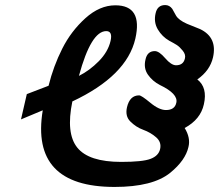

<svg xmlns="http://www.w3.org/2000/svg" viewBox="-20 -745 866 759"><path d="M266 -344Q240 -218 285.5 -161.5Q331 -105 459 -105Q544 -105 575 -117Q607 -129 613 -156Q619 -183 597.5 -202Q576 -221 546 -232Q518 -242 495 -265Q474 -286 482 -321Q493 -368 530 -368Q539 -368 574 -339Q609 -310 636 -310Q671 -310 677 -339Q685 -374 612 -409Q583 -424 565 -449.5Q547 -475 555 -509Q562 -543 592 -543Q609 -543 633 -515Q657 -487 676 -487Q705 -487 711 -514Q715 -529 702.5 -544.5Q690 -560 679 -567Q668 -574 649 -584Q621 -600 604 -628.5Q587 -657 595 -692Q602 -725 633 -725Q650 -725 661 -710L676 -683Q687 -665 719 -651L771 -630Q840 -597 822 -518Q810 -466 760 -431Q801 -399 786 -333Q773 -273 710 -239Q734 -200 725 -164Q713 -111 653 -62Q584 -6 433 -6Q99 -6 149 -309L63 -273L86 -373L172 -406Q191 -483 226 -552.5Q261 -622 317.5 -673Q374 -724 436 -724Q545 -724 515 -592Q481 -445 266 -344ZM292 -445Q334 -466 370.5 -503Q407 -540 417 -583Q426 -622 400 -622Q340 -622 292 -445Z"/></svg>

Font: Miedinger
Style: Bold-Italic
Weight: 700
Italic angle: -13°
Version: Version 001.000